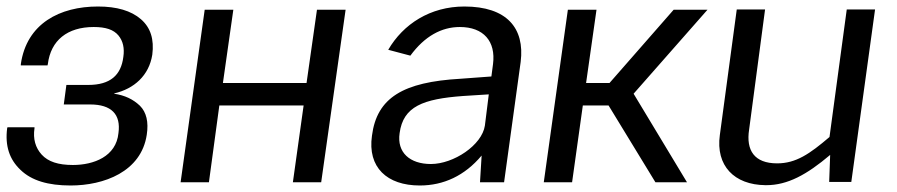

<svg xmlns="http://www.w3.org/2000/svg" viewBox="-27 -560 2757 590"><path d="M190 10C292 10 407 -32 424 -146C430 -185 423 -215 403 -235C382 -255 357 -267 324 -272V-273C385 -287 431 -328 441 -392C447 -439 436 -475 406 -501C376 -527 332 -540 274 -540C157 -540 55 -488 37 -363V-359H119L120 -363C129 -436 180 -477 261 -477C298 -477 322 -469 337 -451C351 -434 356 -412 352 -385C345 -329 312 -299 244 -299H177L169 -239H250C315 -239 345 -209 337 -151C330 -79 261 -53 197 -53C152 -53 121 -63 101 -85C82 -106 74 -133 79 -166V-169H-4L-5 -166C-12 -112 2 -70 36 -38C70 -5 121 10 190 10Z M602 -530 528 0H615L647 -236H906L873 0H960L1035 -530H947L915 -305H658L690 -530Z M1263 10C1336 10 1401 -20 1453 -82L1448 0H1522L1573 -370C1586 -474 1530 -540 1400 -540C1295 -540 1212 -486 1166 -407L1234 -389C1278 -449 1330 -477 1386 -477C1459 -477 1497 -433 1488 -363L1483 -325L1388 -318C1212 -308 1131 -260 1116 -143C1102 -46 1162 10 1263 10ZM1297 -56C1233 -56 1192 -91 1201 -151C1212 -233 1273 -256 1396 -265L1475 -270L1463 -174C1454 -114 1367 -56 1297 -56Z M1987 0H2084L1920 -272L2147 -530H2043L1846 -305H1774L1806 -530H1718L1644 0H1731L1764 -236H1843Z M2325 9H2328C2393 9 2452 -23 2524 -84L2521 -1H2589L2662 -531H2575L2522 -139C2461 -87 2419 -58 2361 -58C2291 -58 2265 -98 2275 -162L2324 -531H2237L2185 -145C2172 -51 2229 8 2325 9Z"/></svg>

Font: Cheyenne Sans
Style: Italic
Weight: 400
Italic angle: -8.13011°
Designer: The Public Sans project authors (U.S. Web Design System), Libre Franklin designed by Pablo Impallari and Rodrigo Fuenzal
Foundry: The Cheyenne Sans Project Authors
Version: Version 2.007